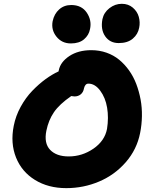

<svg xmlns="http://www.w3.org/2000/svg" viewBox="-20 -973 788 1003"><path d="M600.1 -748Q554.2 -748 529.5 -783.4Q504.9 -818.8 515.1 -873Q522.5 -907.7 551.8 -930.4Q581.1 -953.1 616.2 -953.1Q650.4 -953.1 673.8 -933.1Q697.3 -913.1 705.1 -884.8Q712.9 -856.4 707 -828.1Q700.7 -793.9 673.6 -771Q646.5 -748 600.1 -748ZM350.1 -746.1Q303.2 -746.1 274.9 -781.5Q246.6 -816.9 254.9 -861.8Q263.2 -900.9 289.1 -923.8Q314.9 -946.8 352.1 -946.8Q406.7 -946.8 433.6 -906.5Q460.4 -866.2 450.2 -820.8Q444.3 -789.1 418.9 -767.6Q393.6 -746.1 350.1 -746.1ZM326.2 9.8Q232.4 9.8 163.1 -32.7Q93.8 -75.2 63.7 -150.1Q33.7 -225.1 51.8 -315.9Q62 -367.7 88.1 -415.3Q114.3 -462.9 148.4 -498.3Q182.6 -533.7 217.3 -559.1Q252 -584.5 286.1 -600.1L287.1 -606Q295.9 -649.4 342.3 -680.2Q388.7 -710.9 457 -710.9Q499 -710.9 536.4 -697.8Q573.7 -684.6 602.5 -660.9Q631.3 -637.2 654.3 -605Q677.2 -572.8 691.9 -534.2Q706.5 -495.6 714.4 -453.4Q722.2 -411.1 721.4 -366.2Q720.7 -321.3 711.9 -277.8Q694.8 -191.9 637 -125.5Q579.1 -59.1 497.8 -24.7Q416.5 9.8 326.2 9.8ZM222.2 -290Q209 -224.6 241.9 -190.2Q274.9 -155.8 338.9 -155.8Q409.2 -155.8 468.3 -196.5Q527.3 -237.3 539.1 -299.8Q548.3 -357.9 539.6 -410.4Q530.8 -462.9 503.4 -499.5Q476.1 -536.1 441.9 -536.1Q424.8 -536.1 418.9 -512.2Q415.5 -491.7 402.1 -480.5Q388.7 -469.2 369.1 -469.2Q363.8 -469.2 352.1 -471.2Q290 -428.2 261.7 -386.7Q233.4 -345.2 222.2 -290Z"/></svg>

Font: Shantell Sans Normal
Style: Italic
Weight: 800
Italic angle: -11.31°
Designer: Stephen Nixon, Anya Danilova, Shantell Martin
Foundry: Arrow Type
Version: Version 1.006;[559af2be0]